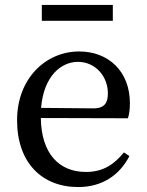

<svg xmlns="http://www.w3.org/2000/svg" viewBox="-20 -742 596 776"><path d="M436 -722H149V-658H436ZM146 -306C157 -436 228 -492 295 -492C366 -492 416 -433 416 -365C416 -329 405 -304 357 -304ZM497 -264C502 -279 505 -300 505 -325C505 -454 418 -534 300 -534C165 -534 49 -425 49 -256C49 -85 149 14 296 14C393 14 463 -34 503 -111L481 -126C442 -79 399 -47 327 -47C220 -47 147 -120 145 -265Z"/></svg>

Font: Noto Serif SC Medium
Style: Regular
Weight: 500
Designer: Ryoko NISHIZUKA 西塚涼子 (kana & ideographs); Frank Grießhammer (Latin, Greek & Cyrillic); Wenlong ZHANG 张文龙 (bopomofo); San
Foundry: Adobe Systems Incorporated
Version: Version 1.001;PS 1.001;hotconv 16.6.54;makeotf.lib2.5.65590